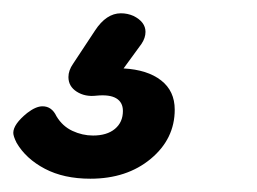

<svg xmlns="http://www.w3.org/2000/svg" viewBox="-54 -53 387 289"><path d="M-29 162Q-34 152 -34 147Q-34 134 -13 117Q0 107 10 107Q24 107 31 122Q40 137 55 144Q70 151 86 151Q107 151 119 141Q131 131 131 114Q131 101 121 95Q111 89 91 91Q74 93 61.5 85Q49 77 49 63Q49 53 56 43L89 -7Q106 -33 128 -33Q138 -33 147 -29Q165 -20 165 -5Q165 4 159 13L132 50Q168 52 188.5 68Q209 84 209 112Q209 156 173 186Q137 216 82 216Q42 216 13.5 201Q-15 186 -29 162Z"/></svg>

Font: Kodchasan SemiBold
Style: Italic
Weight: 600
Italic angle: -10°
Version: Version 1.000; ttfautohint (v1.6)